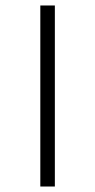

<svg xmlns="http://www.w3.org/2000/svg" viewBox="-20 -680 347 700"><path d="M127 0ZM127 -660H180V0H127Z"/></svg>

Font: Cairo Light
Style: Regular
Weight: 300
Designer: Mohamed Gaber, the designers of Titillium
Foundry: Kief Type Foundry
Version: Version 2.009; ttfautohint (v1.5.33-1714) -l 8 -r 50 -G 200 